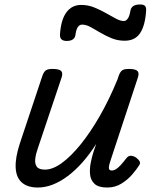

<svg xmlns="http://www.w3.org/2000/svg" viewBox="-20 -823 685 858"><path d="M149 15Q103 15 77.5 -7.5Q52 -30 50 -74.5Q48 -119 69 -183L169 -483Q176 -503 185.5 -509Q195 -515 214 -515Q245 -515 253.5 -505.5Q262 -496 255 -476L149 -160Q140 -135 137.5 -113Q135 -91 144.5 -78Q154 -65 181 -65Q216 -65 257 -95Q298 -125 341.5 -179Q385 -233 427 -306.5Q469 -380 505 -468L510 -483Q517 -503 526.5 -509Q536 -515 555 -515Q586 -515 594.5 -505.5Q603 -496 596 -476L473 -103Q467 -85 466.5 -76Q466 -67 470 -64Q474 -61 479 -61Q489 -61 499 -67.5Q509 -74 520 -86Q531 -98 544 -115Q553 -127 564 -127Q575 -127 588 -119Q601 -109 604.5 -100.5Q608 -92 601 -83Q591 -67 571.5 -44Q552 -21 523.5 -3Q495 15 459 15Q420 15 402.5 -1.5Q385 -18 382.5 -43Q380 -68 385.5 -96Q391 -124 399 -148L410 -180Q380 -133 348 -97Q316 -61 282.5 -36Q249 -11 215.5 2Q182 15 149 15ZM278 -640Q247 -640 248 -668Q252 -734 276.5 -767.5Q301 -801 343 -801Q373 -801 400.5 -790Q428 -779 452.5 -765Q477 -751 497.5 -740Q518 -729 534 -729Q543 -729 551 -740Q559 -751 563 -776Q568 -803 606 -803Q622 -803 628 -796.5Q634 -790 633 -776Q629 -710 606.5 -675.5Q584 -641 537 -641Q506 -641 479 -652Q452 -663 428.5 -677Q405 -691 385 -702Q365 -713 347 -713Q335 -713 327.5 -701.5Q320 -690 317 -666Q315 -653 305 -646.5Q295 -640 278 -640Z"/></svg>

Font: Playwrite US Trad
Style: Regular
Weight: 400
Designer: Veronika Burian, José Scaglione
Foundry: TypeTogether
Version: Version 1.002